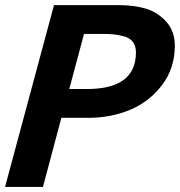

<svg xmlns="http://www.w3.org/2000/svg" viewBox="-20 -742 714 762"><path d="M673.8 -560.5C673.8 -599.6 662.1 -631.8 638.7 -657.2C615.2 -682.6 587.7 -699.7 556.2 -708.5C524.6 -717.3 489.6 -721.7 451.2 -721.7H194.3L0 0H150.4L223.6 -274.4H331.1C389.6 -274.4 444.3 -284.8 495.1 -305.7C545.9 -326.5 588.4 -359.2 622.6 -403.8C656.7 -448.4 673.8 -500.7 673.8 -560.5ZM519.5 -534.2C519.5 -437.2 454.8 -388.7 325.2 -388.7H254.9L313.5 -607.4H382.8C401.7 -607.4 416.7 -606.9 427.7 -606C438.8 -605 452.6 -602.5 469.2 -598.6C485.8 -594.7 498.4 -587.2 506.8 -576.2C515.3 -565.1 519.5 -551.1 519.5 -534.2Z"/></svg>

Font: FreeUniversal
Style: BoldItalic
Weight: 700
Italic angle: -11°
Version: Version 1.001